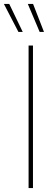

<svg xmlns="http://www.w3.org/2000/svg" viewBox="-57 -960 277 980"><path d="M111.3 -727.5V0H88.9V-727.5ZM145.5 -796.9 85 -939.9H111.8L167.5 -796.9ZM37.1 -796.9 -37.1 -939.9H-9.8L59.1 -796.9Z"/></svg>

Font: Inter 28pt Thin
Style: Regular
Weight: 250
Designer: Rasmus Andersson
Foundry: rsms
Version: Version 4.001;git-66647c0bb